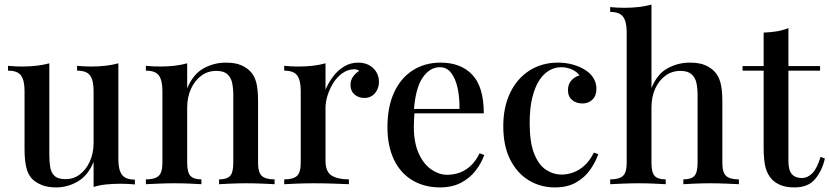

<svg xmlns="http://www.w3.org/2000/svg" viewBox="-20 -803 3616 837"><path d="M496 -527V-108Q496 -63 511.5 -41.5Q527 -20 568 -20V1Q537 -2 506 -2Q473 -2 443 1Q413 4 388 12V-97Q363 -37 318.5 -11.5Q274 14 225 14Q188 14 162 3.5Q136 -7 119 -24Q101 -44 94 -75.5Q87 -107 87 -155V-407Q87 -452 72 -473.5Q57 -495 15 -495V-516Q47 -513 77 -513Q110 -513 140 -516.5Q170 -520 195 -527V-127Q195 -98 199 -74Q203 -50 218 -36Q233 -22 266 -22Q301 -22 328.5 -43Q356 -64 372 -100Q388 -136 388 -181V-407Q388 -452 373 -473.5Q358 -495 316 -495V-516Q348 -513 378 -513Q411 -513 441 -516.5Q471 -520 496 -527Z M964 -530Q1004 -530 1029.5 -519.5Q1055 -509 1072 -491Q1090 -472 1097.5 -442Q1105 -412 1105 -361V-93Q1105 -51 1121.5 -36Q1138 -21 1177 -21V0Q1160 -1 1124 -2.5Q1088 -4 1053 -4Q1019 -4 985.5 -2.5Q952 -1 935 0V-21Q969 -21 983 -36Q997 -51 997 -93V-389Q997 -418 992 -441.5Q987 -465 971 -479.5Q955 -494 923 -494Q886 -494 857.5 -473Q829 -452 812.5 -415.5Q796 -379 796 -334V-93Q796 -51 810.5 -36Q825 -21 858 -21V0Q842 -1 809.5 -2.5Q777 -4 742 -4Q708 -4 671 -2.5Q634 -1 616 0V-21Q655 -21 671.5 -36Q688 -51 688 -93V-407Q688 -452 673 -473.5Q658 -495 616 -495V-516Q648 -513 678 -513Q712 -513 741.5 -516.5Q771 -520 796 -527V-418Q822 -480 867.5 -505Q913 -530 964 -530Z M1541 -530Q1570 -530 1590.5 -518Q1611 -506 1621.5 -487.5Q1632 -469 1632 -446Q1632 -417 1614.5 -396.5Q1597 -376 1568 -376Q1543 -376 1525.5 -391Q1508 -406 1508 -432Q1508 -454 1519.5 -469.5Q1531 -485 1546 -494Q1536 -502 1522 -501Q1495 -500 1472 -483.5Q1449 -467 1433 -441.5Q1417 -416 1408 -387Q1399 -358 1399 -333V-103Q1399 -54 1426 -37.5Q1453 -21 1501 -21V0Q1478 -1 1435.5 -2.5Q1393 -4 1346 -4Q1310 -4 1274 -2.5Q1238 -1 1219 0V-21Q1258 -21 1274.5 -36Q1291 -51 1291 -93V-407Q1291 -452 1276 -473.5Q1261 -495 1219 -495V-516Q1251 -513 1281 -513Q1315 -513 1344.5 -516.5Q1374 -520 1399 -527V-412Q1411 -441 1431 -468Q1451 -495 1479 -512.5Q1507 -530 1541 -530Z M1901 -530Q1989 -530 2039 -477Q2089 -424 2089 -309H1744L1742 -328H1983Q1984 -377 1975 -418.5Q1966 -460 1947 -485Q1928 -510 1897 -510Q1854 -510 1822.5 -464.5Q1791 -419 1784 -319L1787 -314Q1786 -300 1785 -283.5Q1784 -267 1784 -251Q1784 -182 1805 -135Q1826 -88 1860 -64.5Q1894 -41 1929 -41Q1956 -41 1981.5 -49.5Q2007 -58 2030 -78.5Q2053 -99 2071 -135L2091 -127Q2079 -93 2054 -60Q2029 -27 1990 -6.5Q1951 14 1899 14Q1829 14 1777 -17.5Q1725 -49 1697 -108Q1669 -167 1669 -248Q1669 -337 1698 -400Q1727 -463 1779.5 -496.5Q1832 -530 1901 -530Z M2412 -530Q2446 -530 2477 -521.5Q2508 -513 2531 -498Q2555 -483 2567.5 -462Q2580 -441 2580 -416Q2580 -386 2563 -369Q2546 -352 2519 -352Q2492 -352 2474 -367Q2456 -382 2456 -410Q2456 -436 2471 -452.5Q2486 -469 2506 -474Q2497 -489 2474.5 -499.5Q2452 -510 2426 -510Q2399 -510 2374.5 -496Q2350 -482 2331 -453Q2312 -424 2300.5 -378Q2289 -332 2289 -267Q2289 -183 2308.5 -133.5Q2328 -84 2360 -63Q2392 -42 2429 -42Q2453 -42 2478.5 -51Q2504 -60 2527.5 -81Q2551 -102 2569 -138L2588 -131Q2577 -98 2553.5 -64Q2530 -30 2492 -8Q2454 14 2399 14Q2336 14 2285 -17Q2234 -48 2204 -107.5Q2174 -167 2174 -253Q2174 -337 2204.5 -399.5Q2235 -462 2289 -496Q2343 -530 2412 -530Z M2820 -783V-419Q2845 -481 2890.5 -505.5Q2936 -530 2987 -530Q3027 -530 3052.5 -519.5Q3078 -509 3095 -491Q3113 -472 3121 -442Q3129 -412 3129 -361V-93Q3129 -51 3145.5 -36Q3162 -21 3201 -21V0Q3183 -1 3147 -2.5Q3111 -4 3077 -4Q3042 -4 3008.5 -2.5Q2975 -1 2959 0V-21Q2993 -21 3007 -36Q3021 -51 3021 -93V-389Q3021 -418 3016 -441.5Q3011 -465 2994.5 -479.5Q2978 -494 2946 -494Q2910 -494 2881.5 -473.5Q2853 -453 2836.5 -417Q2820 -381 2820 -335V-93Q2820 -51 2834 -36Q2848 -21 2882 -21V0Q2865 -1 2832.5 -2.5Q2800 -4 2766 -4Q2731 -4 2694.5 -2.5Q2658 -1 2640 0V-21Q2679 -21 2695.5 -36Q2712 -51 2712 -93V-663Q2712 -708 2696.5 -729.5Q2681 -751 2640 -751V-772Q2672 -769 2702 -769Q2735 -769 2765 -772.5Q2795 -776 2820 -783Z M3417 -681V-515H3555V-495H3417V-102Q3417 -61 3432 -44Q3447 -27 3475 -27Q3501 -27 3521.5 -48Q3542 -69 3557 -119L3576 -112Q3564 -59 3533.5 -22.5Q3503 14 3444 14Q3410 14 3387 5.5Q3364 -3 3347 -19Q3325 -42 3317 -74Q3309 -106 3309 -159V-495H3217V-515H3309V-661Q3340 -662 3367 -666.5Q3394 -671 3417 -681Z"/></svg>

Font: Playfair Display Medium
Style: Regular
Weight: 500
Designer: Claus Eggers Sørensen
Foundry: Claus Eggers Sørensen
Version: Version 1.203